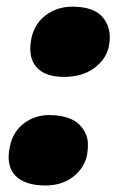

<svg xmlns="http://www.w3.org/2000/svg" viewBox="-20 -548 360 582"><path d="M173.8 -314.9Q115.7 -314.9 89.8 -345.2Q64 -375.5 75.2 -432.1Q85 -477.1 119.4 -502.4Q153.8 -527.8 199.2 -527.8Q266.6 -527.8 293.5 -493.2Q320.3 -458.5 310.1 -408.2Q302.2 -368.7 265.9 -341.8Q229.5 -314.9 173.8 -314.9ZM118.2 14.2Q54.7 14.2 26.1 -16.1Q-2.4 -46.4 9.8 -103Q18.6 -147.9 52 -173.6Q85.4 -199.2 128.9 -199.2Q157.7 -199.2 180.2 -192.6Q202.6 -186 215.8 -174.6Q229 -163.1 237.3 -147.7Q245.6 -132.3 246.3 -115Q247.1 -97.7 244.1 -79.1Q236.3 -39.6 202.4 -12.7Q168.5 14.2 118.2 14.2Z"/></svg>

Font: Shantell Sans Normal
Style: Italic
Weight: 800
Italic angle: -11.31°
Designer: Stephen Nixon, Anya Danilova, Shantell Martin
Foundry: Arrow Type
Version: Version 1.006;[559af2be0]